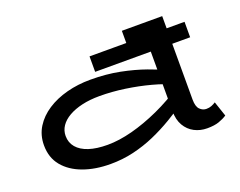

<svg xmlns="http://www.w3.org/2000/svg" viewBox="-110 -890 1389 1109"><g transform="rotate(-20 584.0 -335.5)"><path d="M399 15Q305 15 231.5 -12Q158 -39 115.5 -90.5Q73 -142 73 -218Q73 -280 103.5 -329Q134 -378 187 -412.5Q240 -447 308.5 -465Q377 -483 454 -483Q551 -483 634 -466.5Q717 -450 785.5 -425.5Q854 -401 906 -377V-289Q851 -314 778.5 -333.5Q706 -353 626.5 -364.5Q547 -376 471 -376Q412 -376 364 -365Q316 -354 281 -334Q246 -314 227.5 -286.5Q209 -259 209 -226Q209 -185 234 -155.5Q259 -126 306 -110.5Q353 -95 421 -95Q491 -95 573 -116.5Q655 -138 742 -177.5Q829 -217 912 -273V-183Q854 -143 794.5 -107.5Q735 -72 672 -44.5Q609 -17 541 -1Q473 15 399 15ZM994 12Q951 12 915.5 -6.5Q880 -25 859 -61Q838 -97 838 -150V-686H970V-173Q970 -130 987.5 -112.5Q1005 -95 1027 -95Q1045 -95 1059 -100.5Q1073 -106 1085 -114L1116 -22Q1095 -8 1066.5 2Q1038 12 994 12ZM496 -516V-611H1080V-516ZM722 -584V-686H883V-584Z"/></g></svg>

Font: BioRhyme Expanded SemiBold
Style: Regular
Weight: 600
Width: 7
Designer: Aoife Mooney
Foundry: Aoife Mooney Type
Version: Version 1.600;gftools[0.9.33]